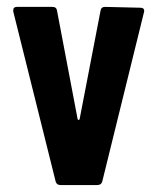

<svg xmlns="http://www.w3.org/2000/svg" viewBox="-20 -532 453 552"><path d="M153.8 0Q143.1 0 140.1 -9.8L18.1 -499V-502.9Q18.1 -512.2 28.8 -512.2H130.9Q142.6 -512.2 144 -501L203.1 -189.9Q204.1 -187 206.1 -187Q208 -187 209 -189.9L269 -501Q270.5 -512.2 282.2 -512.2L382.8 -509.8Q397 -509.8 394 -497.1L273.9 -9.8Q271 0 259.8 0Z"/></svg>

Font: Barlow Condensed SemiBold
Style: Regular
Weight: 600
Width: 3
Designer: Jeremy Tribby
Foundry: Tribby Type
Version: Version 1.422;hotconv 1.0.109;makeotfexe 2.5.65596